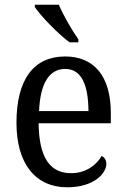

<svg xmlns="http://www.w3.org/2000/svg" viewBox="-20 -786 537 816"><path d="M276 -606H313V-619C286 -657 249 -721 230 -766H128V-756C151 -721 226 -642 276 -606ZM266 10C379 10 432 -49 432 -90C432 -107 422 -119 412 -123C390 -85 346 -50 282 -50C193 -50 146 -115 144 -262H451V-306C451 -464 378 -546 257 -546C125 -546 50 -451 50 -264C50 -91 130 10 266 10ZM356 -314H146C151 -430 188 -493 257 -493C329 -493 355 -421 356 -314Z"/></svg>

Font: Noto Serif Sinhala SemiCondensed
Style: Regular
Weight: 400
Width: 4
Designer: Jelle Bosma - Monotype Design Team
Foundry: Monotype Imaging Inc.
Version: Version 2.007